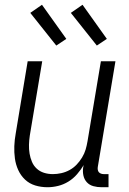

<svg xmlns="http://www.w3.org/2000/svg" viewBox="-20 -777 540 805"><path d="M179 8Q152 8 127.5 0.5Q103 -7 85 -24Q67 -41 56.5 -64Q46 -87 42.5 -112.5Q39 -138 40 -164.5Q41 -191 46 -218L96 -520H157L105 -209Q102 -189 101.5 -170Q101 -151 104 -133Q107 -115 114 -98.5Q121 -82 134 -70Q147 -58 164.5 -52.5Q182 -47 202 -47Q219 -47 237 -51Q255 -55 271.5 -64Q288 -73 301 -86.5Q314 -100 324 -116.5Q334 -133 339 -150Q344 -167 347 -185L403 -520H464L390 -77Q389 -71 390 -65Q391 -59 394.5 -55Q398 -51 403.5 -49Q409 -47 415 -47H435V8H406Q388 8 371.5 3.5Q355 -1 344 -13Q333 -25 329.5 -42Q326 -59 329 -77L331 -85Q319 -65 303 -46.5Q287 -28 266.5 -15.5Q246 -3 223.5 2.5Q201 8 179 8ZM386 -586 277 -723 326 -757 428 -614ZM216 -586 107 -723 156 -757 258 -614Z"/></svg>

Font: Iosevka Term Curly Light
Style: Italic
Weight: 300
Italic angle: -9°
Designer: Belleve Invis
Foundry: Belleve Invis
Version: Version 32.3.0